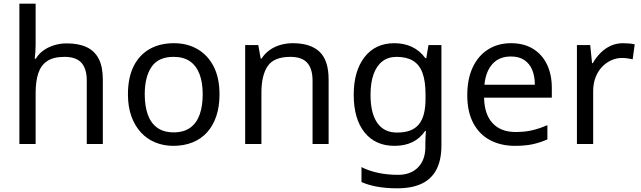

<svg xmlns="http://www.w3.org/2000/svg" viewBox="-20 -780 3473 1040"><path d="M173 -537Q173 -518 171.5 -498Q170 -478 168 -462H174Q191 -490 217 -508Q243 -526 275 -535.5Q307 -545 341 -545Q406 -545 449.5 -524.5Q493 -504 515 -461Q537 -418 537 -349V0H450V-343Q450 -408 421 -440Q392 -472 330 -472Q270 -472 236 -449.5Q202 -427 187.5 -383.5Q173 -340 173 -277V0H85V-760H173Z M1169 -269Q1169 -202 1151.5 -150.5Q1134 -99 1101.5 -63Q1069 -27 1022.5 -8.5Q976 10 919 10Q866 10 821 -8.5Q776 -27 743 -63Q710 -99 691.5 -150.5Q673 -202 673 -269Q673 -358 703 -419.5Q733 -481 789 -513.5Q845 -546 922 -546Q995 -546 1050.5 -513.5Q1106 -481 1137.5 -419.5Q1169 -358 1169 -269ZM764 -269Q764 -206 780.5 -159.5Q797 -113 832 -88Q867 -63 921 -63Q975 -63 1010 -88Q1045 -113 1061.5 -159.5Q1078 -206 1078 -269Q1078 -333 1061 -378Q1044 -423 1009.5 -447.5Q975 -472 920 -472Q838 -472 801 -418Q764 -364 764 -269Z M1566 -546Q1662 -546 1711 -499.5Q1760 -453 1760 -349V0H1673V-343Q1673 -408 1644 -440Q1615 -472 1553 -472Q1464 -472 1430 -422Q1396 -372 1396 -278V0H1308V-536H1379L1392 -463H1397Q1415 -491 1441.5 -509.5Q1468 -528 1500 -537Q1532 -546 1566 -546Z M2116 -546Q2169 -546 2211.5 -526Q2254 -506 2284 -465H2289L2301 -536H2371V9Q2371 85 2345 136.5Q2319 188 2266 214Q2213 240 2131 240Q2073 240 2024.5 231.5Q1976 223 1938 206V125Q1976 145 2027 156Q2078 167 2136 167Q2205 167 2244.5 126.5Q2284 86 2284 16V-5Q2284 -17 2285 -39.5Q2286 -62 2287 -71H2283Q2255 -30 2213.5 -10Q2172 10 2117 10Q2013 10 1954.5 -63Q1896 -136 1896 -267Q1896 -395 1954.5 -470.5Q2013 -546 2116 -546ZM2128 -472Q2083 -472 2051.5 -448Q2020 -424 2003.5 -378Q1987 -332 1987 -266Q1987 -167 2023.5 -114.5Q2060 -62 2130 -62Q2171 -62 2200 -72.5Q2229 -83 2248 -105.5Q2267 -128 2276 -163Q2285 -198 2285 -246V-267Q2285 -340 2268.5 -385Q2252 -430 2217 -451Q2182 -472 2128 -472Z M2748 -546Q2817 -546 2866.5 -516Q2916 -486 2942.5 -431.5Q2969 -377 2969 -304V-251H2602Q2604 -160 2648.5 -112.5Q2693 -65 2773 -65Q2824 -65 2863.5 -74.5Q2903 -84 2945 -102V-25Q2904 -7 2864 1.5Q2824 10 2769 10Q2693 10 2634.5 -21Q2576 -52 2543.5 -113.5Q2511 -175 2511 -264Q2511 -352 2540.5 -415Q2570 -478 2623.5 -512Q2677 -546 2748 -546ZM2747 -474Q2684 -474 2647.5 -433.5Q2611 -393 2604 -321H2877Q2877 -367 2863 -401Q2849 -435 2820.5 -454.5Q2792 -474 2747 -474Z M3355 -546Q3370 -546 3387.5 -544.5Q3405 -543 3418 -540L3407 -459Q3394 -462 3378.5 -464Q3363 -466 3349 -466Q3318 -466 3290 -453Q3262 -440 3240 -416.5Q3218 -393 3205.5 -360Q3193 -327 3193 -286V0H3105V-536H3177L3187 -438H3191Q3208 -468 3232 -492.5Q3256 -517 3287 -531.5Q3318 -546 3355 -546Z"/></svg>

Font: eng115
Style: Regular
Weight: 400
Designer: Monotype Design Team
Foundry: Monotype Imaging Inc.
Version: Version 2.013